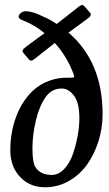

<svg xmlns="http://www.w3.org/2000/svg" viewBox="-20 -751 443 783"><path d="M22 -138.7Q22 -211.4 46.1 -275.6Q70.3 -339.8 114.3 -381.3Q143.1 -408.2 182.1 -422.1Q221.2 -436 260.7 -434.1Q278.8 -433.6 281.5 -435.8Q284.2 -438 279.3 -450.7Q252 -522.5 203.6 -575.7Q186.5 -562.5 158.2 -540Q129.9 -517.6 121.6 -511.2Q112.3 -504.4 108.4 -503.7Q104.5 -502.9 98.6 -507.8L74.2 -536.6Q66.9 -546.4 83 -557.6Q93.3 -565.4 106 -575Q118.7 -584.5 135 -596.4Q151.4 -608.4 161.6 -615.7Q122.1 -648.9 74.2 -667.5Q64.5 -670.9 59.8 -675.3Q55.2 -679.7 56.2 -685.1Q57.1 -691.9 65.2 -698.2Q73.2 -704.6 83 -705.1Q95.7 -705.6 111.3 -701.2Q127 -696.8 134.5 -693.4Q142.1 -689.9 162.1 -680.7Q184.1 -671.4 211.4 -653.3Q233.4 -670.4 264.2 -694.6Q294.9 -718.8 300.3 -723.1Q309.1 -729.5 313.7 -730.5Q318.4 -731.4 323.7 -726.1L348.1 -698.2Q355.5 -688 338.9 -676.3Q325.7 -666 299.3 -647Q272.9 -627.9 259.3 -618.2Q398.4 -498.5 398.4 -285.6Q398.4 -228.5 381.6 -175Q364.7 -121.6 335 -79.8Q305.2 -38.1 260.5 -12.7Q215.8 12.7 163.6 12.7Q101.6 12.7 61.8 -29.5Q22 -71.8 22 -138.7ZM190.9 -37.6Q219.2 -37.6 242.2 -62.3Q265.1 -86.9 277.8 -124.3Q290.5 -161.6 297.1 -199.5Q303.7 -237.3 303.7 -269.5Q303.7 -331.5 281.7 -360.8Q259.8 -390.1 231.9 -390.1Q189.9 -390.1 165 -353.5Q139.6 -316.4 126 -258.5Q112.3 -200.7 112.3 -147Q112.3 -90.3 123.5 -70.8Q144 -37.6 190.9 -37.6Z"/></svg>

Font: Cooper* Medium
Style: Italic
Weight: 500
Italic angle: -7°
Designer: Owen Earl
Foundry: indestructible type*
Version: Version 0.001